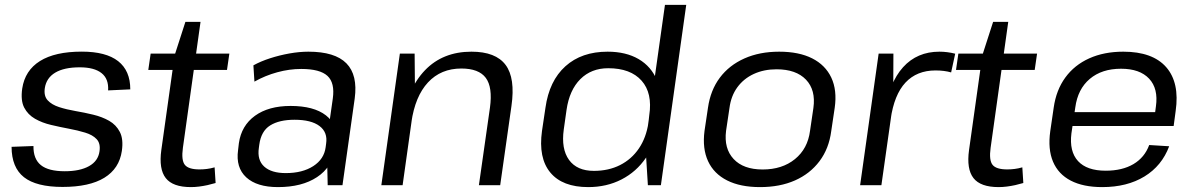

<svg xmlns="http://www.w3.org/2000/svg" viewBox="-20 -760 4905 788"><path d="M236.9 7.2Q129.1 7.2 78.4 -32.7Q27.7 -72.7 27.5 -157.4L117.3 -160.7Q116.6 -107.4 147.8 -82.3Q178.9 -57.2 245.6 -57.2Q308.1 -57.2 345.5 -78.2Q383 -99.2 388.4 -139.1Q393.1 -171.5 376.5 -189Q360 -206.5 329.5 -215.7Q299.1 -225 262.6 -231.8Q226 -238.7 189.6 -247.3Q153.1 -255.8 123.7 -272.6Q94.4 -289.4 79.3 -318.4Q64.2 -347.4 71.2 -396.7Q82.4 -470.9 144.1 -509.5Q205.9 -548.1 315.5 -548.1Q415.1 -548.1 464.9 -509Q514.8 -469.8 514.7 -393.2L423.7 -389Q426.7 -436.2 396.8 -459.9Q366.9 -483.7 307.2 -483.7Q243.2 -483.7 206.7 -461.9Q170.2 -440.1 163.9 -398.3Q159.2 -366.1 175.8 -348.2Q192.3 -330.3 222.7 -320.4Q253.2 -310.6 289.7 -304.3Q326.3 -298.1 362.6 -289.3Q399 -280.6 427.9 -264.2Q456.8 -247.7 471.9 -218.3Q487.1 -188.8 480.1 -140.6Q469.6 -68.1 408.2 -30.4Q346.8 7.2 236.9 7.2Z M763.4 7.9Q689.2 7.9 660.3 -29.1Q631.3 -66.1 642.1 -144.3L696.8 -533.6L740.9 -670.2H803L730.6 -153.1Q723.6 -102.1 738.7 -83.4Q753.7 -64.7 798.7 -64.7Q814 -64.7 829.1 -66.6Q844.2 -68.4 860.8 -73.2L864.9 -8.9Q849.2 -4.2 831.8 -0.3Q814.5 3.5 797.1 5.7Q779.7 7.9 763.4 7.9ZM598.3 -540H921.3L911.6 -472.9H588.6Z M1320.8 -179.4 1345.9 -355.8Q1354.8 -419.8 1324.1 -448.4Q1293.3 -477 1216.3 -477Q1167.8 -477 1118.3 -463.5Q1068.8 -450.1 1024.2 -425L1020 -491.8Q1049.9 -508.4 1088.3 -520.8Q1126.6 -533.2 1167.8 -540.6Q1209 -547.9 1245.7 -547.9Q1354.8 -547.9 1401.8 -500Q1448.8 -452.1 1435.8 -355.8L1385.6 0H1324.9ZM1120.9 7.9Q1034.4 7.9 990.7 -32.1Q947.1 -72.2 957.1 -144.1L960.4 -172.3Q970.6 -244.3 1026.4 -284.8Q1082.2 -325.2 1172.6 -325.2Q1267.8 -325.2 1317.6 -286.6Q1367.5 -247.9 1357.4 -176.8L1353 -146.8Q1343 -73.8 1281 -33Q1219.1 7.9 1120.9 7.9ZM1152.9 -49.6Q1221.4 -49.6 1265.8 -78.3Q1310.2 -107.1 1316.5 -155.7L1318.4 -170.2Q1325.6 -216.9 1291.4 -242.7Q1257.3 -268.5 1188.9 -268.5Q1126 -268.5 1088.8 -245.2Q1051.5 -221.9 1044.1 -165.8L1042.4 -153Q1035 -103 1064.4 -76.3Q1093.8 -49.6 1152.9 -49.6Z M1990.9 -318.5Q2002.3 -402.2 1973.7 -440.5Q1945.1 -478.8 1873.4 -478.8Q1789.7 -478.8 1736.6 -421.8Q1683.6 -364.8 1668.3 -257.6L1619.3 -188.4L1629.4 -254.1Q1651.2 -396 1724.4 -471.9Q1797.6 -547.9 1914.9 -547.9Q2014.4 -547.9 2055 -493.7Q2095.5 -439.5 2079.1 -325.1L2032.9 0H1945.5ZM1621.1 -540H1681.7L1683.3 -362.5L1632.4 0H1545.1Z M2394.2 7.9Q2288.2 7.9 2238.6 -51.9Q2189 -111.7 2204.4 -222.4L2218.6 -317.6Q2234.1 -428.3 2300.6 -488.1Q2367.1 -547.9 2473.7 -547.9Q2548.9 -547.9 2601 -517.5Q2653 -487 2675.9 -431.2Q2698.7 -375.3 2687.7 -298.4L2680.2 -246.8Q2669.9 -169.1 2630.8 -112Q2591.7 -54.8 2530.8 -23.5Q2469.8 7.9 2394.2 7.9ZM2417.5 -58.7Q2477.8 -58.7 2525 -82.6Q2572.2 -106.6 2602.1 -150.7Q2632 -194.8 2641.2 -255.7L2644.6 -286.6Q2658.6 -377.8 2613.2 -428.9Q2567.9 -480 2476.1 -480Q2406.9 -480 2361.9 -435.3Q2317 -390.5 2305.2 -309.2L2293.8 -228.6Q2282.7 -149 2315.3 -103.8Q2348 -58.7 2417.5 -58.7ZM2628.5 -168.4 2709.1 -740H2796.4L2692.4 0H2639Z M3099.4 7.9Q3018.4 7.9 2964.2 -19.5Q2909.9 -46.9 2886 -98.5Q2862.1 -150.1 2871.4 -222.4L2885.6 -317.6Q2895.9 -389.9 2934.3 -441.1Q2972.6 -492.2 3035.1 -520.1Q3097.5 -547.9 3177.7 -547.9Q3259 -547.9 3313.2 -520.5Q3367.4 -493.1 3391.8 -441.5Q3416.1 -389.9 3405.8 -317.6L3391.6 -222.4Q3382.2 -150.1 3343.4 -98.5Q3304.6 -46.9 3242.7 -19.5Q3180.7 7.9 3099.4 7.9ZM3110.1 -64.4Q3190.2 -64.4 3242.6 -107Q3295.1 -149.6 3304.5 -223.1L3318.3 -316.9Q3328.6 -390.5 3287.9 -433.1Q3247.2 -475.6 3167.1 -475.6Q3115.1 -475.6 3073.5 -456.4Q3032 -437.2 3006.2 -401.8Q2980.3 -366.4 2973.9 -316.9L2959.9 -223.1Q2950.7 -150.5 2990.9 -107.4Q3031 -64.4 3110.1 -64.4Z M3586.1 -540H3646.7L3645.8 -341.6L3597.4 0H3510.1ZM3611.1 -297Q3628.7 -420.5 3686.4 -484.2Q3744.1 -547.9 3835.6 -547.9Q3851.7 -547.9 3868 -545.8Q3884.2 -543.8 3900.3 -539.6L3883.6 -462.8Q3855.6 -470.9 3819.4 -470.9Q3742.9 -470.9 3696.3 -421.2Q3649.8 -371.5 3635.4 -270.6Z M4078.4 7.9Q4004.2 7.9 3975.3 -29.1Q3946.3 -66.1 3957.1 -144.3L4011.8 -533.6L4055.9 -670.2H4118L4045.6 -153.1Q4038.6 -102.1 4053.7 -83.4Q4068.7 -64.7 4113.7 -64.7Q4129 -64.7 4144.1 -66.6Q4159.2 -68.4 4175.8 -73.2L4179.9 -8.9Q4164.2 -4.2 4146.8 -0.3Q4129.5 3.5 4112.1 5.7Q4094.7 7.9 4078.4 7.9ZM3913.3 -540H4236.3L4226.6 -472.9H3903.6Z M4503.8 7.9Q4425.7 7.9 4374.6 -18.7Q4323.5 -45.2 4301.8 -96.4Q4280.1 -147.6 4290.4 -221.4L4304.6 -318.6Q4314.9 -390.7 4352.3 -441.9Q4389.6 -493.1 4450.4 -520.5Q4511.2 -547.9 4590.1 -547.9Q4710.4 -547.9 4766.2 -484.4Q4821.9 -420.8 4805.1 -304.5L4796.9 -243H4365.1L4373.3 -299.8H4734.3L4718 -277.6L4724.1 -323.5Q4734.3 -396.4 4696.2 -437.1Q4658 -477.9 4581 -477.9Q4502.1 -477.9 4452.7 -436.2Q4403.3 -394.5 4393.2 -319.3L4377.3 -212.7Q4368.1 -138.5 4404.4 -98.9Q4440.7 -59.4 4517.9 -59.4Q4586.1 -59.4 4632 -86.6Q4677.8 -113.8 4696.5 -164.8L4778.5 -159.7Q4748.4 -79.3 4677 -35.7Q4605.6 7.9 4503.8 7.9Z"/></svg>

Font: Pathway Extreme 8pt Thin 12pt
Style: Italic
Weight: 100
Italic angle: -8°
Version: Version 1.001;gftools[0.9.26]